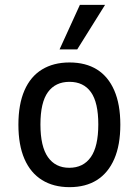

<svg xmlns="http://www.w3.org/2000/svg" viewBox="-20 -764 573 793"><path d="M267 9Q201 9 153.5 -20.5Q106 -50 81 -107.5Q56 -165 56 -249Q56 -333 81 -390.5Q106 -448 153.5 -477Q201 -506 267 -506Q334 -506 380.5 -477Q427 -448 452 -390.5Q477 -333 477 -249Q477 -165 452 -107.5Q427 -50 380.5 -20.5Q334 9 267 9ZM266 -71Q324 -71 355 -115Q386 -159 386 -250Q386 -341 355.5 -383.5Q325 -426 267 -426Q209 -426 178 -383.5Q147 -341 147 -250Q147 -159 178 -115Q209 -71 266 -71ZM226 -560 310 -744H414L299 -560Z"/></svg>

Font: Nunito Sans 7pt Condensed Medium
Style: Regular
Weight: 500
Width: 3
Designer: Vernon Adams
Foundry: Vernon Adams
Version: Version 3.101;gftools[0.9.27]